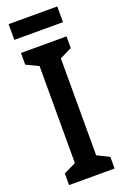

<svg xmlns="http://www.w3.org/2000/svg" viewBox="-166 -990 635 975"><g transform="rotate(-20 151.5 -502.5)"><path d="M282 -939H19V-854H282ZM274 -66V-129L209 -161V-685L274 -717V-780H28V-717L94 -685V-161L28 -129V-66Z"/></g></svg>

Font: Noto Sans Malayalam UI ExtraCondensed SemiBold
Style: Regular
Weight: 600
Width: 2
Designer: Jelle Bosma - Monotype Design Team
Foundry: Monotype Imaging Inc.
Version: Version 2.104